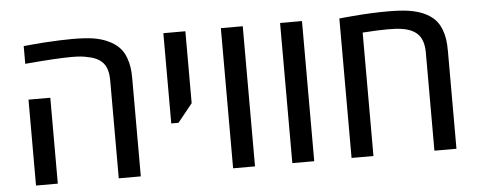

<svg xmlns="http://www.w3.org/2000/svg" viewBox="-46 -751 2147 861"><g transform="rotate(-5 1028.0 -320.5)"><path d="M456.5 0V-440.9Q456.5 -493.7 433.6 -519.8Q410.6 -545.9 364.3 -553.7Q352.5 -557.1 334.7 -558.8Q316.9 -560.5 294.4 -560.5Q261.2 -560.5 210.2 -557.6Q159.2 -554.7 83.5 -547.9V-627.9Q107.4 -630.4 130.4 -632.1Q153.3 -633.8 175.3 -635.7Q213.9 -638.2 245.6 -639.4Q277.3 -640.6 303.2 -640.6Q358.9 -640.6 394.8 -635.3Q430.7 -629.9 460.4 -616.7Q490.2 -603.5 510.3 -584Q530.3 -564.5 541.5 -534.2Q549.3 -513.2 552.5 -491Q555.7 -468.8 555.7 -440.9V0ZM84 0V-386.7H182.1V0Z M712.4 -224.6V-630.9H811.5V-307.1L745.1 -224.6Z M971.2 0V-630.9H1069.8V0Z M1237.8 0V-630.9H1336.4V0Z M1504.4 0V-627.9Q1513.2 -628.9 1528.1 -630.1Q1543 -631.3 1564.5 -633.3Q1608.9 -637.2 1648.7 -638.9Q1688.5 -640.6 1723.1 -640.6Q1779.3 -640.6 1815.4 -635.3Q1851.6 -629.9 1881.3 -617.7Q1911.6 -604.5 1931.4 -585.2Q1951.2 -565.9 1962.4 -535.2Q1970.2 -514.6 1973.4 -491.9Q1976.6 -469.2 1976.6 -440.9V0H1877.4V-440.9Q1877.4 -495.6 1852.8 -522.7Q1828.1 -549.8 1778.8 -556.6Q1768.1 -558.6 1752 -559.6Q1735.8 -560.5 1715.3 -560.5Q1694.3 -560.5 1666.3 -559.3Q1638.2 -558.1 1603 -555.7V0Z"/></g></svg>

Font: Open Sans Medium
Style: Regular
Weight: 500
Designer: Monotype Design Team
Foundry: Monotype Imaging Inc.
Version: Version 3.000